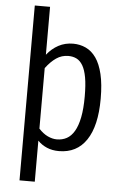

<svg xmlns="http://www.w3.org/2000/svg" viewBox="-61 -779 649 1002"><g transform="rotate(5 264.0 -278.0)"><path d="M80 180V-736H160V-485Q186 -518 220.5 -536.5Q255 -555 297 -555Q333 -555 364 -540.5Q395 -526 417.5 -494Q440 -462 452.5 -409.5Q465 -357 465 -281Q465 -139 415 -64.5Q365 10 271 10Q236 10 208 -2Q180 -14 160 -35V180ZM278 -489Q243 -489 214.5 -469.5Q186 -450 160 -415V-98Q183 -73 207.5 -61.5Q232 -50 255 -50Q284 -50 307 -62.5Q330 -75 346.5 -103Q363 -131 372 -176Q381 -221 381 -286Q381 -346 374 -385Q367 -424 353.5 -447Q340 -470 321 -479.5Q302 -489 278 -489Z"/></g></svg>

Font: Carrois Gothic
Style: Regular
Weight: 400
Designer: Ralph du Carrois
Foundry: Ralph du Carrois
Version: Version 1.001